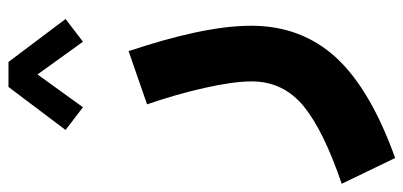

<svg xmlns="http://www.w3.org/2000/svg" viewBox="-381 -422 962 458"><g transform="rotate(-90 100.0 -193.0)"><path d="M19 -517.6 73.2 -476.1 151.4 -584.5 229.5 -476.1 283.7 -517.6 181.2 -653.8H121.6ZM80.1 -323.2C95.7 -277.8 108.9 -232.4 119.1 -187C129.4 -141.6 134.8 -103.5 134.8 -73.7C134.8 -23.4 115.2 17.6 75.7 50.3C36.1 82.5 -25.9 112.8 -109.4 141.1L-47.9 268.6C61 229.5 141.1 182.6 191.9 127.4C242.2 72.3 267.6 4.9 267.6 -74.7C267.6 -156.2 243.7 -257.3 207 -367.2Z"/></g></svg>

Font: Estedad Bold
Style: Regular
Weight: 700
Designer: Amin Abedi
Version: Version 7.3